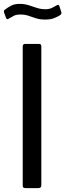

<svg xmlns="http://www.w3.org/2000/svg" viewBox="-20 -968 337 988"><path d="M181.3 -742Q192.7 -742 192.7 -729V-16.7Q192.7 -7.2 189.1 -3.6Q185.4 0 175 0H112.3Q102.9 0 99.9 -3.1Q96.9 -6.2 96.9 -14.1V-728.4Q96.9 -742 108.7 -742ZM288.4 -889.4Q276.7 -882 258.6 -874.7Q240.4 -867.4 212.3 -867.4Q185.5 -867.4 165.1 -873.9Q144.8 -880.5 126.6 -886.9Q108.3 -893.3 85.1 -893.3Q63.4 -893.3 50.6 -886.4Q37.7 -879.4 25 -871.9Q19.9 -868.8 16.5 -869.5Q13.2 -870.1 10.7 -877L0.9 -903.5Q-0.4 -908.6 -0.1 -911.5Q0.1 -914.3 4.6 -917.8Q20.7 -930.2 38 -939.1Q55.2 -948 80.8 -948Q105.6 -948 127 -941.3Q148.4 -934.6 169.4 -927.5Q190.5 -920.5 212.8 -920.5Q231.7 -920.5 244.4 -926.2Q257.2 -932 270.2 -939.8Q276 -943.3 280.1 -942.6Q284.2 -941.8 286.2 -935.1L295.9 -904.2Q298.4 -896.6 288.4 -889.4Z"/></svg>

Font: Libre Franklin Thin
Style: Regular
Weight: 100
Designer: Pablo Impallari, Rodrigo Fuenzalida, Nhung Nguyen
Foundry: Impallari Type
Version: Version 3.000